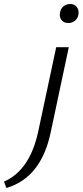

<svg xmlns="http://www.w3.org/2000/svg" viewBox="-149 -650 413 960"><path d="M193 -535Q170 -535 158.5 -550Q147 -565 151 -587Q154 -606 168 -618Q182 -630 202 -630Q224 -630 235.5 -614.5Q247 -599 243 -577Q240 -558 226 -546.5Q212 -535 193 -535ZM42 8 132 -414H195L104 14Q56 239 -117 290L-129 258Q0 202 42 8Z"/></svg>

Font: EauTestInfant
Style: Italic
Weight: 400
Italic angle: -12°
Designer: Christian Thalmann (Catharsis Fonts)
Version: Version 0.001;PS 000.001;hotconv 1.0.88;makeotf.lib2.5.64775